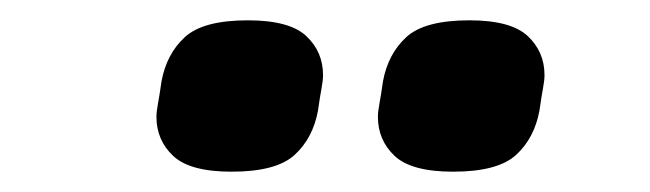

<svg xmlns="http://www.w3.org/2000/svg" viewBox="-20 -761 640 189"><path d="M208 -592Q167 -592 150.5 -607.5Q134 -623 134 -646Q134 -651 135.5 -659Q137 -667 139 -681Q144 -708 162 -724.5Q180 -741 224 -741Q265 -741 281.5 -725.5Q298 -710 298 -687Q298 -682 296.5 -674Q295 -666 293 -652Q288 -625 270 -608.5Q252 -592 208 -592ZM426 -592Q385 -592 368.5 -607.5Q352 -623 352 -646Q352 -651 353.5 -659Q355 -667 357 -681Q362 -708 380 -724.5Q398 -741 442 -741Q483 -741 499.5 -725.5Q516 -710 516 -687Q516 -682 514.5 -674Q513 -666 511 -652Q506 -625 488 -608.5Q470 -592 426 -592Z"/></svg>

Font: IBM Plex Mono
Style: Bold Italic
Weight: 700
Italic angle: -9°
Monospace: yes
Designer: Mike Abbink, Paul van der Laan, Pieter van Rosmalen
Foundry: Bold Monday
Version: Version 2.3